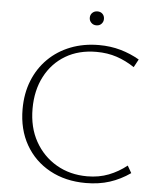

<svg xmlns="http://www.w3.org/2000/svg" viewBox="-57 -876 767 931"><g transform="rotate(5 326.5 -410.0)"><path d="M395 7Q296 7 220 -34.5Q144 -76 101.5 -150.5Q59 -225 59 -324Q59 -400 84 -462.5Q109 -525 155 -570.5Q201 -616 264 -640.5Q327 -665 402 -665Q458 -665 507 -651Q556 -637 599 -612L578 -573Q536 -601 491 -616Q446 -631 392 -631Q306 -631 242 -593Q178 -555 142.5 -487Q107 -419 107 -330Q107 -239 145 -171Q183 -103 249 -64.5Q315 -26 399 -26Q456 -26 503.5 -44.5Q551 -63 591 -95L611 -60Q564 -27 511.5 -10Q459 7 395 7ZM380 -759Q365 -759 355 -769Q345 -779 345 -793Q345 -808 355 -817.5Q365 -827 380 -827Q395 -827 404.5 -817.5Q414 -808 414 -793Q414 -779 404.5 -769Q395 -759 380 -759Z"/></g></svg>

Font: Ysabeau SC ExtraLight
Style: Regular
Weight: 250
Designer: Christian Thalmann (Catharsis Fonts)
Version: Version 2.001;gftools[0.9.30]; featfreeze: smcp